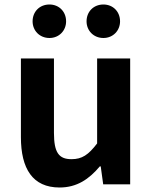

<svg xmlns="http://www.w3.org/2000/svg" viewBox="-20 -820 677 854"><path d="M200 -651C243 -651 274 -684 274 -725C274 -768 243 -800 200 -800C156 -800 125 -768 125 -725C125 -684 156 -651 200 -651ZM440 -651C483 -651 514 -684 514 -725C514 -768 483 -800 440 -800C396 -800 365 -768 365 -725C365 -684 396 -651 440 -651ZM245 14C322 14 376 -23 424 -80H428L439 0H559V-560H412V-182C373 -131 345 -112 298 -112C242 -112 220 -141 220 -229V-560H73V-210C73 -70 125 14 245 14Z"/></svg>

Font: Spoqa Han Sans Neo Bold
Style: Bold
Weight: 700
Designer: [Spoqa Han Sans Neo] Dong-huui Kim  Younghwa Kang  Yujin Lee  [Noto Sans] Ryoko NISHIZUKA  (kana & ideographs); Paul D. 
Foundry: Spoqa (http://www.spoqa-han-sans.com)
Version: Version 1.100;hotconv 1.0.109;makeotfexe 2.5.65596